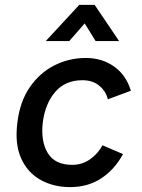

<svg xmlns="http://www.w3.org/2000/svg" viewBox="-20 -752 581 785"><path d="M515 -381 421 -346Q413 -379 386 -401.5Q359 -424 317 -424Q247 -424 206 -376.5Q165 -329 155 -252Q146 -174 175.5 -126Q205 -78 275 -78Q316 -78 348.5 -101Q381 -124 399 -158L483 -122Q448 -58 393.5 -22.5Q339 13 267 13Q198 13 145 -17Q92 -47 66 -105.5Q40 -164 51 -250Q61 -336 101.5 -395Q142 -454 202 -484.5Q262 -515 331 -515Q397 -515 446.5 -480Q496 -445 515 -381ZM167 -584 304 -732H367L467 -584H371L301 -697H362L263 -584Z"/></svg>

Font: Inclusive Sans Medium
Style: Italic
Weight: 500
Italic angle: -7°
Designer: Olivia King
Foundry: Olivia King
Version: Version 2.004